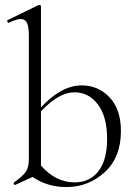

<svg xmlns="http://www.w3.org/2000/svg" viewBox="-20 -745 548 778"><path d="M311 -399Q378 -399 424 -350.5Q470 -302 470 -214Q470 -107 404 -47Q338 13 249 13Q172 13 112 -28L42 4Q38 5 36 1Q34 -3 37 -6Q71 -30 84 -48Q97 -66 97 -103V-599Q97 -636 89.5 -652Q82 -668 64 -668Q48 -668 16 -653Q12 -650 10 -657Q8 -663 12 -664L135 -724Q137 -725 139 -725Q146 -725 146 -718V-310Q229 -399 311 -399ZM282 -6Q344 -6 379 -51.5Q414 -97 414 -182Q414 -272 377 -321.5Q340 -371 281 -371Q219 -371 146 -294V-74Q206 -6 282 -6Z"/></svg>

Font: t
Style: Regular
Weight: 300
Designer: Christian Thalmann (Catharsis Fonts)
Version: Version 1.000;PS 002.000;hotconv 1.0.88;makeotf.lib2.5.64775